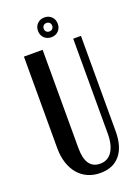

<svg xmlns="http://www.w3.org/2000/svg" viewBox="-161 -925 731 1003"><g transform="rotate(-20 204.5 -423.0)"><path d="M153 -699V-153Q153 -37 233 -37Q276 -37 299.5 -72.5Q323 -108 323 -171V-699H366V-168Q366 -83 327.5 -37Q289 9 218 9Q179 9 148 -5Q117 -19 95 -45Q73 -71 61 -108Q49 -145 49 -190V-699ZM164 -800Q164 -824 179.5 -839.5Q195 -855 219 -855Q243 -855 258.5 -839.5Q274 -824 274 -800Q274 -776 258.5 -760.5Q243 -745 219 -745Q195 -745 179.5 -760.5Q164 -776 164 -800ZM196 -800Q196 -790 202.5 -783.5Q209 -777 219 -777Q230 -777 236.5 -783.5Q243 -790 243 -800Q243 -811 236.5 -817.5Q230 -824 219 -824Q209 -824 202.5 -817.5Q196 -811 196 -800Z"/></g></svg>

Font: Moniqa Paragraph
Style: Bold
Weight: 700
Designer: Rajesh Rajput
Foundry: Rajesh Rajput
Version: Version 1.000